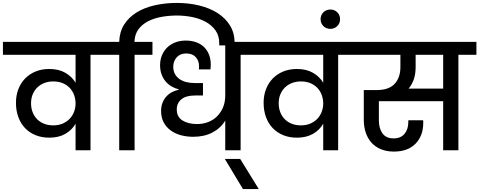

<svg xmlns="http://www.w3.org/2000/svg" viewBox="-44 -1026 3273 1311"><path d="M319 -170Q358 -170 387 -183.5Q416 -197 435 -218.5Q454 -240 463 -266.5Q472 -293 472 -319V-320Q472 -347 463 -374Q454 -401 435 -422.5Q416 -444 387 -457Q358 -470 319 -470Q287 -470 259.5 -459.5Q232 -449 211.5 -429.5Q191 -410 179.5 -382.5Q168 -355 168 -321Q168 -286 179.5 -258Q191 -230 211 -210.5Q231 -191 258.5 -180.5Q286 -170 319 -170ZM574 -652V0H472V-181Q447 -138 402 -112Q357 -86 292 -86Q241 -86 199 -103Q157 -120 127 -151.5Q97 -183 81 -227Q65 -271 65 -324Q65 -375 81.5 -417.5Q98 -460 128 -490.5Q158 -521 199.5 -538Q241 -555 292 -555Q357 -555 402 -529Q447 -503 472 -461V-652H-24V-740H696V-652Z M875 0H770V-652H648V-740H770Q772 -808 803.5 -858Q835 -908 888.5 -941Q942 -974 1013 -990Q1084 -1006 1164 -1006Q1245 -1006 1316.5 -988.5Q1388 -971 1442 -936.5Q1496 -902 1527 -851Q1558 -800 1558 -733V-716H1453V-731Q1453 -783 1427 -819Q1401 -855 1359.5 -877.5Q1318 -900 1266.5 -910Q1215 -920 1164 -920Q1114 -920 1063 -911.5Q1012 -903 970.5 -882.5Q929 -862 902.5 -827.5Q876 -793 874 -740H997V-652H875Z M1276 -92Q1230 -92 1190 -103Q1150 -114 1120 -136.5Q1090 -159 1073 -191.5Q1056 -224 1056 -268Q1056 -301 1066.5 -326.5Q1077 -352 1094.5 -370Q1112 -388 1133.5 -398.5Q1155 -409 1176 -413V-416Q1152 -422 1129 -435Q1106 -448 1088.5 -468Q1071 -488 1060 -516.5Q1049 -545 1049 -581Q1049 -618 1062 -649Q1075 -680 1098.5 -702.5Q1122 -725 1154 -737Q1186 -749 1225 -749Q1265 -749 1297 -737Q1329 -725 1350.5 -703.5Q1372 -682 1383.5 -652Q1395 -622 1395 -587Q1395 -580 1394.5 -570Q1394 -560 1393 -552H1314Q1315 -561 1315 -566Q1315 -571 1315 -575Q1315 -611 1292.5 -636Q1270 -661 1228 -661Q1186 -661 1162.5 -634.5Q1139 -608 1139 -570Q1139 -543 1150 -522Q1161 -501 1180.5 -487Q1200 -473 1226.5 -466Q1253 -459 1284 -459H1342V-374H1288Q1226 -374 1194.5 -348Q1163 -322 1163 -279Q1163 -228 1202 -203.5Q1241 -179 1301 -179Q1343 -179 1378.5 -193Q1414 -207 1439.5 -233Q1465 -259 1479.5 -294.5Q1494 -330 1494 -374V-740H1719V-652H1599V0H1494V-203Q1463 -151 1407 -121.5Q1351 -92 1276 -92Z M1491 59H1596L1723 265H1615Z M2010 -170Q2049 -170 2078 -183.5Q2107 -197 2126 -218.5Q2145 -240 2154 -266.5Q2163 -293 2163 -319V-320Q2163 -347 2154 -374Q2145 -401 2126 -422.5Q2107 -444 2078 -457Q2049 -470 2010 -470Q1978 -470 1950.5 -459.5Q1923 -449 1902.5 -429.5Q1882 -410 1870.5 -382.5Q1859 -355 1859 -321Q1859 -286 1870.5 -258Q1882 -230 1902 -210.5Q1922 -191 1949.5 -180.5Q1977 -170 2010 -170ZM2265 -652V0H2163V-181Q2138 -138 2093 -112Q2048 -86 1983 -86Q1932 -86 1890 -103Q1848 -120 1818 -151.5Q1788 -183 1772 -227Q1756 -271 1756 -324Q1756 -375 1772.5 -417.5Q1789 -460 1819 -490.5Q1849 -521 1890.5 -538Q1932 -555 1983 -555Q2048 -555 2093 -529Q2138 -503 2163 -461V-652H1667V-740H2387V-652Z M2212 -829Q2183 -829 2164 -848Q2145 -867 2145 -895Q2145 -923 2164 -942Q2183 -961 2212 -961Q2240 -961 2259 -942Q2278 -923 2278 -895Q2278 -867 2259 -848Q2240 -829 2212 -829Z M2794 -568Q2794 -521 2781.5 -484.5Q2769 -448 2746 -421H2982V-652H2794ZM2339 -740H3209V-652H3086V0H2982V-335H2543V-203Q2543 -150 2567.5 -115.5Q2592 -81 2644 -81Q2692 -81 2718 -112Q2744 -143 2744 -193V-205H2845Q2846 -200 2846 -195Q2846 -190 2846 -188Q2846 -98 2793 -44.5Q2740 9 2646 9Q2595 9 2556 -7.5Q2517 -24 2491.5 -53Q2466 -82 2453 -121.5Q2440 -161 2440 -208V-411H2527Q2612 -411 2651 -454Q2690 -497 2690 -568V-652H2339Z"/></svg>

Font: SVN-Poppins Medium
Style: Regular
Weight: 500
Designer: Ninad Kale (Devanagari), Jonny Pinhorn (Latin)
Foundry: Indian Type Foundry
Version: Version 3.002 2017; ttfautohint (v1.8.3)